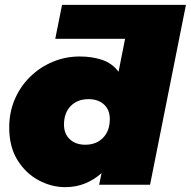

<svg xmlns="http://www.w3.org/2000/svg" viewBox="-20 -762 787 792"><path d="M208 -602 236 -742H747L599 0H389L399 -48Q369 -21 331.5 -5.5Q294 10 249 10Q193 10 140 -18Q87 -46 52.5 -101Q18 -156 18 -236Q18 -299 41 -352.5Q64 -406 104.5 -445.5Q145 -485 197.5 -507Q250 -529 309 -529Q360 -529 401.5 -515Q443 -501 469 -466L496 -602ZM332 -165Q377 -165 405 -193.5Q433 -222 433 -271Q433 -309 409 -331Q385 -353 345 -353Q299 -353 271.5 -324.5Q244 -296 244 -248Q244 -210 268 -187.5Q292 -165 332 -165Z"/></svg>

Font: Montserrat Black
Style: Italic
Weight: 900
Italic angle: -11.3°
Designer: Julieta Ulanovsky
Foundry: Julieta Ulanovsky
Version: Version 9.000; ttfautohint (v1.8.4.7-5d5b)